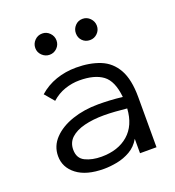

<svg xmlns="http://www.w3.org/2000/svg" viewBox="-125 -765 800 876"><g transform="rotate(-20 275.0 -327.5)"><path d="M232 11Q147 11 100.5 -24.5Q54 -60 54 -115Q54 -164 88.5 -200Q123 -236 180.5 -255.5Q238 -275 307 -275Q333 -275 362.5 -273.5Q392 -272 424 -268Q416 -348 376 -377.5Q336 -407 263 -407Q227 -407 192 -395Q157 -383 128 -357L89 -403Q125 -435 171 -451Q217 -467 269 -467Q335 -467 385 -447Q435 -427 462.5 -378Q490 -329 490 -243V0H410V-70Q391 -37 360.5 -19.5Q330 -2 296 4.5Q262 11 232 11ZM129 -119Q129 -77 162 -61Q195 -45 240 -45Q321 -45 370.5 -88Q420 -131 425 -212Q397 -215 368 -217Q339 -219 314 -219Q261 -219 219 -208.5Q177 -198 153 -176Q129 -154 129 -119ZM177 -563Q156 -563 140.5 -578Q125 -593 125 -614Q125 -635 140 -650.5Q155 -666 177 -666Q198 -666 213 -650.5Q228 -635 228 -614Q228 -593 213 -578Q198 -563 177 -563ZM373 -563Q351 -563 336.5 -577.5Q322 -592 322 -614Q322 -635 336.5 -650.5Q351 -666 373 -666Q394 -666 409 -650.5Q424 -635 424 -614Q424 -593 409 -578Q394 -563 373 -563Z"/></g></svg>

Font: Inconsolata SemiExpanded
Style: Regular
Weight: 400
Width: 6
Monospace: yes
Designer: Raph Levien, Cyreal, Brenton Simpson
Foundry: Raph Levien, Cyreal, Google
Version: Version 3.000; ttfautohint (v1.8.2.53-6de2)